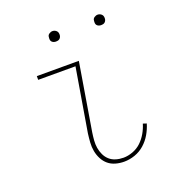

<svg xmlns="http://www.w3.org/2000/svg" viewBox="-128 -804 856 919"><g transform="rotate(-20 300.0 -344.5)"><path d="M350 8Q327 8 306 2Q285 -4 269.5 -17Q254 -30 244 -49Q234 -68 230 -89.5Q226 -111 227.5 -133.5Q229 -156 232 -179L286 -501H96V-520H310L253 -176Q250 -156 248.5 -136.5Q247 -117 250 -98.5Q253 -80 261 -63Q269 -46 282.5 -34Q296 -22 314.5 -16.5Q333 -11 353 -11Q376 -11 400.5 -20Q425 -29 443.5 -46.5Q462 -64 475 -86.5Q488 -109 495 -133L513 -127Q505 -100 490.5 -75Q476 -50 454 -30.5Q432 -11 404.5 -1.5Q377 8 350 8ZM469 -644Q463 -644 457.5 -646Q452 -648 448 -652.5Q444 -657 443.5 -663.5Q443 -670 444 -676Q444 -681 446.5 -685Q449 -689 453 -691.5Q457 -694 461 -695.5Q465 -697 470 -697Q476 -697 481.5 -694.5Q487 -692 491 -687.5Q495 -683 496 -676.5Q497 -670 496 -664Q495 -659 492.5 -655Q490 -651 486.5 -648.5Q483 -646 478.5 -645Q474 -644 469 -644ZM239 -644Q233 -644 227.5 -646Q222 -648 218 -652.5Q214 -657 213.5 -663.5Q213 -670 214 -676Q214 -681 216.5 -685Q219 -689 223 -691.5Q227 -694 231 -695.5Q235 -697 240 -697Q246 -697 251.5 -694.5Q257 -692 261 -687.5Q265 -683 266 -676.5Q267 -670 266 -664Q265 -659 262.5 -655Q260 -651 256.5 -648.5Q253 -646 248.5 -645Q244 -644 239 -644Z"/></g></svg>

Font: Iosevka HT Thin Extended
Style: Italic
Weight: 100
Width: 7
Italic angle: -9°
Monospace: yes
Designer: Belleve Invis
Foundry: Belleve Invis
Version: Version 32.3.0; ttfautohint (v1.8.4)